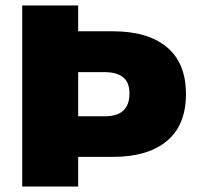

<svg xmlns="http://www.w3.org/2000/svg" viewBox="-20 -680 731 700"><path d="M391 -566Q519 -566 588.5 -508Q658 -450 658 -337Q658 -224 588.5 -166Q519 -108 391 -108H265V0H61V-660H265V-566ZM362 -417H265V-256H362Q452 -256 452 -339Q452 -380 428.5 -398.5Q405 -417 362 -417Z"/></svg>

Font: Work Sans ExtraBold
Style: Regular
Weight: 800
Designer: Wei Huang
Foundry: Wei Huang
Version: Version 2.012; ttfautohint (v1.8.3)